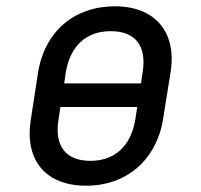

<svg xmlns="http://www.w3.org/2000/svg" viewBox="-20 -580 640 610"><path d="M254 10C382 10 477 -72 498 -201L522 -351C542 -478 473 -560 345 -560C216 -560 122 -480 101 -350L78 -201C57 -71 125 10 254 10ZM184 -315 189 -350C203 -434 254 -481 332 -481C410 -481 447 -434 433 -350L428 -315ZM267 -69C189 -69 152 -116 166 -201L172 -240H416L410 -201C396 -116 345 -69 267 -69Z"/></svg>

Font: JetBrains Mono
Style: Italic
Weight: 400
Italic angle: -9°
Monospace: yes
Designer: Philipp Nurullin, Konstantin Bulenkov
Foundry: JetBrains
Version: Version 2.305